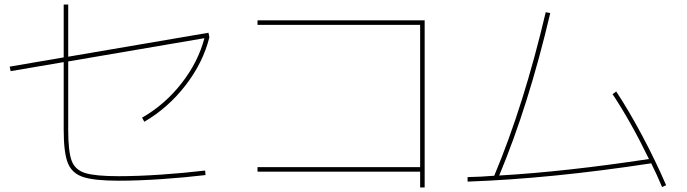

<svg xmlns="http://www.w3.org/2000/svg" viewBox="-20 -800 3040 850"><path d="M262 -225V-525L27 -485L23 -505L262 -546V-780H282V-549L903 -655L907 -635Q879 -523 802 -423Q725 -323 619 -261L609 -279Q710 -337 783.5 -431Q857 -525 885 -631L282 -528V-225Q282 -130 297 -89Q312 -48 357 -34Q402 -20 505 -20Q591 -20 693.5 -27Q796 -34 888 -45L890 -25Q798 -14 694.5 -7Q591 0 505 0Q397 0 347.5 -16.5Q298 -33 280 -79Q262 -125 262 -225Z M1840 -40H1120V-60H1840V-690H1120V-710H1860V30H1840Z M2168 -22Q2299 -334 2396 -746L2416 -742Q2320 -334 2190 -23Q2484 -40 2853 -96Q2773 -261 2692 -383L2708 -395Q2763 -312 2822.5 -200.5Q2882 -89 2929 20L2911 28Q2889 -25 2863 -77Q2418 -9 2050 4V-16Q2108 -17 2168 -22Z"/></svg>

Font: Enso Thin
Style: Regular
Weight: 100
Designer: Coji Morishita
Foundry: UNDERFOREST DESIGN
Version: Version 1.000